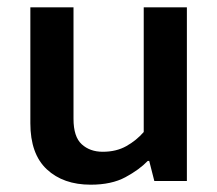

<svg xmlns="http://www.w3.org/2000/svg" viewBox="-20 -495 594 525"><path d="M373 -475H491V0H402L388 -55H384Q361 -31 323 -10.5Q285 10 228 10Q153 10 108 -32Q63 -74 63 -158V-475H181V-170Q181 -121 203.5 -100.5Q226 -80 261 -80Q298 -80 325.5 -95.5Q353 -111 373 -134Z"/></svg>

Font: Mukta Malar SemiBold
Style: Regular
Weight: 600
Designer: Aadarsh Rajan, Girish Dalvi, Yashodeep Gholap
Foundry: Ek Type
Version: Version 2.538;PS 1.000;hotconv 16.6.51;makeotf.lib2.5.65220;